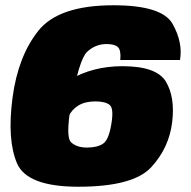

<svg xmlns="http://www.w3.org/2000/svg" viewBox="-20 -701 724 728"><path d="M277 7Q485 7 553.2 -66.8Q621.5 -140.5 633 -239.5Q644 -333 609 -391.5Q574 -450 444 -450Q331.5 -450 243.2 -398Q155 -346 143 -307L240.5 -260Q251.5 -285 277 -300.8Q302.5 -316.5 341 -316.5Q380.5 -316.5 396.5 -302.5Q412.5 -288.5 401.5 -227Q392 -170.5 370.5 -156Q349 -141.5 309.5 -141.5Q271 -141.5 249.5 -161.5Q228 -181.5 250 -307Q279.5 -476.5 311 -505.2Q342.5 -534 384 -534Q415 -534 427.2 -522.2Q439.5 -510.5 436 -473.5H662.5Q674 -539.5 634.5 -610.2Q595 -681 410 -681Q202.5 -681 125.5 -584.5Q48.5 -488 27.5 -330.5Q6.5 -170.5 44.5 -81.8Q82.5 7 277 7Z"/></svg>

Font: Anybody UltraCondensed Thin Black
Style: Italic
Weight: 900
Italic angle: -10°
Version: Version 1.111